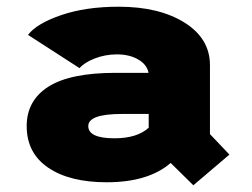

<svg xmlns="http://www.w3.org/2000/svg" viewBox="-20 -532 750 572"><path d="M556 20 488.5 -46.5Q422 11 298 11Q187.5 11 123.5 -32.5Q59.5 -76 59.5 -156.5Q59.5 -232.5 124.2 -273.8Q189 -315 324.5 -315H422.5Q418 -339.5 391.8 -354.8Q365.5 -370 328.5 -370Q293.5 -370 262.2 -357.8Q231 -345.5 217 -329L63.5 -428Q88.5 -461.5 161.8 -486.8Q235 -512 333.5 -512Q454.5 -512 530 -464.5Q605.5 -417 605.5 -338V-132.5L663.5 -71.5ZM321 -120Q388.5 -120 423 -151.5V-192.5H343.5Q243 -192.5 243 -156.5Q243 -120 321 -120Z"/></svg>

Font: League Mono ExtraBold
Style: Regular
Weight: 800
Width: 6
Designer: Tyler Finck
Foundry: The League of Moveable Type / Tyler Finck
Version: Version 2.210